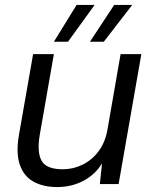

<svg xmlns="http://www.w3.org/2000/svg" viewBox="-20 -745 617 777"><path d="M212 12Q154 12 114.5 -10.5Q75 -33 59.5 -80.5Q44 -128 57 -201L114 -526H198L141 -200Q129 -130 148 -95Q167 -60 234 -60Q276 -60 314 -78.5Q352 -97 379 -133Q406 -169 415 -221L468 -526H552L460 0H384L393 -84Q365 -38 317 -13Q269 12 212 12ZM344 -576 442 -725H515L400 -576ZM198 -576 290 -725H363L255 -576Z"/></svg>

Font: DM Sans 9pt
Style: Italic
Weight: 400
Italic angle: -10°
Designer: Colophon Foundry, Jonny Pinhorn
Foundry: Colophon Foundry
Version: Version 4.004